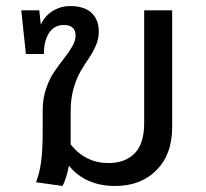

<svg xmlns="http://www.w3.org/2000/svg" viewBox="-20 -598 675 630"><path d="M453.1 -564H544.9V-180.2Q544.9 -91.8 493.7 -39.8Q442.4 12.2 357.9 12.2Q260.7 12.2 206.1 -54.2Q197.3 -9.8 185.1 12.2L98.1 0Q109.4 -28.3 114.7 -65.9Q120.1 -103.5 120.1 -171.9V-236.8Q120.1 -274.4 131.3 -307.4Q142.6 -340.3 158.4 -363.3Q174.3 -386.2 189.9 -406Q205.6 -425.8 216.8 -445.1Q228 -464.4 228 -481.9Q228 -498.5 218 -507.3Q208 -516.1 189.9 -516.1Q158.7 -516.1 141.4 -490.5Q124 -464.8 124 -420.9H64.9L49.8 -564H108.9L113.8 -517.1Q127 -545.9 153.1 -562Q179.2 -578.1 210 -578.1Q256.8 -578.1 280.5 -555.7Q304.2 -533.2 304.2 -494.1Q304.2 -471.2 294.7 -449Q285.2 -426.8 271.5 -406.7Q257.8 -386.7 244.4 -364Q231 -341.3 221.4 -307.6Q211.9 -273.9 211.9 -233.9V-127V-124Q260.7 -63 335.9 -63Q390.1 -63 421.6 -94.5Q453.1 -126 453.1 -194.8Z"/></svg>

Font: FiraGO
Style: Regular
Weight: 400
Designer: bBox Type
Foundry: bBox Type GmbH
Version: Version 1.001;PS 001.001;hotconv 1.0.88;makeotf.lib2.5.64775